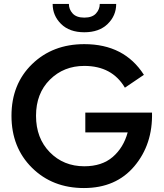

<svg xmlns="http://www.w3.org/2000/svg" viewBox="-20 -935 830 970"><path d="M411 -266V-366H748Q752 -206 659 -95.5Q566 15 404 15Q245 15 141.5 -87.5Q38 -190 38 -350Q38 -510 142 -611Q246 -712 406 -712Q608 -712 707 -557L611 -492Q546 -602 406 -602Q302 -602 232 -532.5Q162 -463 162 -350Q162 -237 231.5 -166Q301 -95 406 -95Q495 -95 549.5 -142Q604 -189 625 -266ZM246 -915H328Q328 -888 347 -867Q366 -846 406 -846Q446 -846 465 -867Q484 -888 484 -915H567Q567 -856 524 -814Q481 -772 406 -772Q331 -772 288.5 -814Q246 -856 246 -915Z"/></svg>

Font: Renner* Medium
Style: Medium
Weight: 500
Version: Version 003.000 ; ttfautohint (v0.97) -l 8 -r 50 -G 200 -x 1